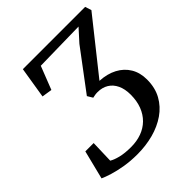

<svg xmlns="http://www.w3.org/2000/svg" viewBox="-204 -877 1018 1018"><g transform="rotate(-45 305.0 -368.5)"><path d="M241.5 6Q190.5 6 146.2 -1.5Q102 -9 69 -19.2Q36 -29.5 16.5 -38.5L57 -200.5H119.5L115.5 -72.5Q132.5 -61.5 165.5 -53.2Q198.5 -45 245 -45Q288 -45 323.8 -58Q359.5 -71 385.5 -96.5Q411.5 -122 425.8 -159Q440 -196 440 -243.5Q440 -285.5 425.8 -315.5Q411.5 -345.5 385.8 -361.2Q360 -377 325 -377Q314.5 -377 305.2 -375.5Q296 -374 288 -372L270 -402L438 -626L499.5 -694L211 -688.5L160 -558L102.5 -567L131 -743H598L609.5 -707.5L374.5 -412Q430.5 -409 471.5 -387.2Q512.5 -365.5 535.2 -327.8Q558 -290 558 -238.5Q558 -177 532.5 -131.2Q507 -85.5 463 -55Q419 -24.5 362 -9.2Q305 6 241.5 6Z"/></g></svg>

Font: Merriweather 24pt
Style: Italic
Weight: 400
Italic angle: -7.8°
Designer: Eben Sorkin
Foundry: Eben Sorkin
Version: Version 2.101